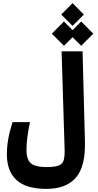

<svg xmlns="http://www.w3.org/2000/svg" viewBox="-20 -1021 626 1225"><path d="M275.9 184.1Q147.9 184.1 85.9 128.2Q23.9 72.3 23.9 -36.6Q23.9 -84.5 32.5 -133.5Q41 -182.6 60.1 -241.7H171.4Q148.9 -139.6 148.9 -64.5Q148.9 -4.9 176 20Q203.1 44.9 276.9 44.9Q330.6 44.9 355.5 34.7Q380.4 24.4 387.2 -1.5Q392.6 -22.5 392.6 -57.1Q392.6 -64.9 392.1 -73.7L373 -693.4H506.8L522 -116.2Q525.9 42 463.6 113Q401.4 184.1 275.9 184.1ZM498 -729 442.9 -783.7 388.2 -729 310.5 -806.2 388.2 -883.8 442.9 -828.6 498 -883.8 575.2 -806.2ZM442.9 -856 370.6 -928.2 442.9 -1001 515.1 -928.2Z"/></svg>

Font: CaskaydiaMono NF
Style: Bold
Weight: 700
Designer: Aaron Bell
Foundry: Saja Typeworks
Version: Version 2111.001; ttfautohint (v1.8.4);Nerd Fonts 3.1.1